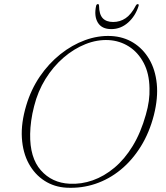

<svg xmlns="http://www.w3.org/2000/svg" viewBox="-20 -884 794 917"><path d="M510.5 -712Q570 -709 616.5 -680.2Q663 -651.5 692.5 -601.5Q722 -551.5 728.8 -483.8Q735.5 -416 715 -334.5Q693.5 -250.5 652.5 -184.5Q611.5 -118.5 556.2 -73.2Q501 -28 435.5 -6Q370 16 298.5 12.5Q239.5 9.5 192.8 -20.5Q146 -50.5 117.5 -102.5Q89 -154.5 84.5 -225.2Q80 -296 105.5 -381Q128 -456.5 170.2 -518.5Q212.5 -580.5 268.2 -625Q324 -669.5 386.2 -692.2Q448.5 -715 510.5 -712ZM312.5 -6.5Q368.5 -3.5 423 -22.8Q477.5 -42 526.5 -83Q575.5 -124 614 -187.2Q652.5 -250.5 676.5 -336Q686.5 -370.5 690.8 -402Q695 -433.5 694 -462Q693 -533 666.2 -583.5Q639.5 -634 595.8 -661.8Q552 -689.5 499.5 -692.5Q444 -695.5 388.2 -673.2Q332.5 -651 283.2 -608.5Q234 -566 197.2 -506.8Q160.5 -447.5 143 -377Q133.5 -340.5 129 -307.2Q124.5 -274 124 -244.5Q122 -131 175 -70.8Q228 -10.5 312.5 -6.5ZM520.5 -779Q553.5 -779 580.2 -797.2Q607 -815.5 628.5 -857Q631 -861.5 633.5 -863Q636 -864.5 638 -864.5Q640.5 -864.5 641.8 -862.5Q643 -860.5 642 -856Q627 -807.5 591.8 -776.2Q556.5 -745 511.5 -745Q466 -745 447.2 -776.2Q428.5 -807.5 439 -856Q440 -860.5 442.5 -862.5Q445 -864.5 447.5 -864.5Q450 -864.5 451.2 -863Q452.5 -861.5 453 -857Q453.5 -815.5 470.5 -797.2Q487.5 -779 520.5 -779Z"/></svg>

Font: Fraunces Thin
Style: Italic
Weight: 250
Italic angle: -16°
Version: Version 1.000;[b76b70a41]